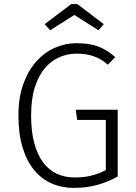

<svg xmlns="http://www.w3.org/2000/svg" viewBox="-20 -907 665 938"><path d="M507 -591Q475 -619 438.5 -632Q402 -645 354 -645Q311 -645 271 -628Q231 -611 200 -575Q169 -539 150.5 -481.5Q132 -424 132 -343Q132 -265 147.5 -207.5Q163 -150 191 -113Q219 -76 258 -58Q297 -40 345 -40Q391 -40 428 -49.5Q465 -59 497 -76V-321H357L350 -371H555V-45Q510 -19 456.5 -4Q403 11 342 11Q282 11 232 -11Q182 -33 146 -77Q110 -121 90 -187.5Q70 -254 70 -343Q70 -431 94 -497Q118 -563 157.5 -607Q197 -651 248 -673.5Q299 -696 353 -696Q419 -696 462 -679Q505 -662 543 -628ZM225 -759 198 -789 328 -887H358L487 -789L461 -759L343 -834Z"/></svg>

Font: Jldddboxgfspflltxgxzjzlszac
Style: Regular
Weight: 300
Designer: Carrois Corporate & Edenspiekermann
Foundry: Carrois Corporate GbR & Edenspiekermann AG
Version: Version 2.001